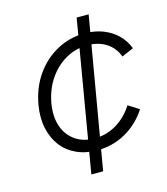

<svg xmlns="http://www.w3.org/2000/svg" viewBox="-106 -783 753 865"><g transform="rotate(-15 270.5 -350.0)"><path d="M213 0 332 -700H388L268 0ZM269 -98Q214 -98 171.5 -117.5Q129 -137 102 -172.5Q75 -208 64.5 -257Q54 -306 64 -364Q77 -440 117 -498Q157 -556 217 -589Q277 -622 347 -622Q395 -622 433.5 -607Q472 -592 499.5 -565Q527 -538 541 -501L486 -477Q470 -520 433.5 -543.5Q397 -567 346 -567Q291 -567 244 -540Q197 -513 165 -465.5Q133 -418 122 -356Q112 -296 127.5 -250.5Q143 -205 180 -179Q217 -153 270 -153Q326 -153 373 -181.5Q420 -210 451 -259L501 -227Q461 -166 400.5 -132Q340 -98 269 -98Z"/></g></svg>

Font: Figtree Light Light
Style: Italic
Weight: 300
Italic angle: -9.5°
Version: Version 2.000